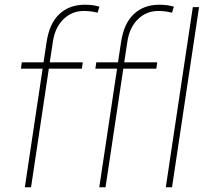

<svg xmlns="http://www.w3.org/2000/svg" viewBox="-20 -792 876 812"><path d="M335.4 -745.6Q284.7 -746.1 248.5 -710.9Q212.4 -675.8 203.6 -615.2L190.4 -528.3H330.1L326.2 -501.5H186.5L111.3 0H85L160.2 -501.5H68.4L72.3 -528.3H164.1L177.2 -615.2Q189 -692.9 231 -732.4Q272.9 -772 338.9 -772Q374.5 -772 400.4 -763.7L392.6 -738.3Q364.3 -745.6 335.4 -745.6ZM650.4 -745.6Q599.6 -746.1 563.5 -710.9Q527.3 -675.8 518.6 -615.2L505.4 -528.3H645L641.1 -501.5H501.5L426.3 0H399.9L475.1 -501.5H383.3L387.2 -528.3H479L492.2 -615.2Q503.9 -692.9 545.9 -732.4Q587.9 -772 653.8 -772Q689.5 -772 715.3 -763.7L707.5 -738.3Q679.2 -745.6 650.4 -745.6ZM707.5 0H681.2L795.4 -761.7H821.8Z"/></svg>

Font: Roboto-ThinItalic
Style: Italic
Weight: 250
Italic angle: -12°
Designer: Google
Version: Version 1.100141; 2013; ttfautohint (v0.94.14-c901) -l 8 -r 